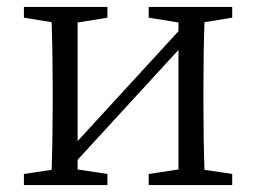

<svg xmlns="http://www.w3.org/2000/svg" viewBox="-20 -534 739 554"><path d="M650 -483V-514H409V-483L495 -469V-444L204 -127V-469L290 -483V-514H49V-483L129 -470C131 -415 132 -339 132 -286V-228C132 -176 131 -100 129 -44L49 -32V0H290V-32L204 -45V-73L495 -390V-45L409 -32V0H650V-32L570 -44C568 -100 567 -176 567 -228V-286C567 -338 568 -415 570 -470Z"/></svg>

Font: Source Han Serif AKR9
Style: Regular
Weight: 400
Designer: Ryoko NISHIZUKA 西塚涼子 (kana & ideographs); Frank Grießhammer (Latin, Greek & Cyrillic); Sandoll Communications 산돌커뮤니케이션, 
Foundry: Adobe Systems Incorporated
Version: Version 1.005;hotconv 1.0.107;makeotfexe 2.5.65593